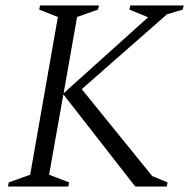

<svg xmlns="http://www.w3.org/2000/svg" viewBox="-20 -680 706 700"><path d="M9 0 12 -15 90 -43 191 -618 123 -645 126 -660H341L337 -645L261 -618L212 -340L520 -617L452 -645L455 -660H650L646 -645L589 -628L278 -355L535 -38L591 -15L588 0H473L211 -336L159 -43L232 -15L229 0Z"/></svg>

Font: Spectral Light
Style: Italic
Weight: 300
Italic angle: -10°
Designer: Jean-Baptiste Levee
Foundry: Production Type
Version: Version 2.001